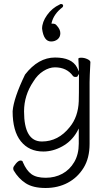

<svg xmlns="http://www.w3.org/2000/svg" viewBox="-20 -768 540 958"><path d="M48 82Q46 78 46 71Q46 64 59 48.5Q72 33 82 33Q92 33 94 40V41Q112 83 137 101Q162 119 208 119Q254 119 291 99Q328 79 350.5 40.5Q373 2 373 -51V-127L364 -110Q337 -63 290.5 -37.5Q244 -12 196 -12Q125 -12 84 -63Q43 -114 43 -213Q48 -278 105 -396Q171 -481 254.5 -481Q338 -481 364 -432L374 -411L371 -475Q371 -480 386 -480Q401 -480 416 -473Q431 -466 431 -458Q427 -381 427 -358V-50Q427 21 397 69.5Q367 118 318 144Q269 170 207 170Q145 170 108.5 146.5Q72 123 48 82ZM190 -625Q190 -658 215 -693Q240 -728 277 -745Q281 -748 284 -748Q295 -748 295 -739Q295 -736 292 -732Q249 -699 238 -656L237 -650H243Q256 -650 262 -642Q281 -622 281 -602.5Q281 -583 267.5 -572Q254 -561 235 -561Q198 -561 190 -625ZM328 -134Q370 -185 373 -263Q374 -290 374 -382V-399L365 -385Q362 -384 355 -384Q348 -384 344 -389Q313 -432 254 -432Q226 -432 196.5 -413.5Q167 -395 147 -362Q100 -293 100 -212Q100 -62 189 -62Q271 -62 328 -134Z"/></svg>

Font: Moon Stars Kai T HW Light
Style: Regular
Weight: 300
Designer: GuiWonder
Version: Version 1.101